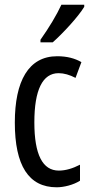

<svg xmlns="http://www.w3.org/2000/svg" viewBox="-20 -786 387 816"><path d="M338 -757V-766H241C220 -721 190 -671 152 -617V-606H204C245 -642 313 -715 338 -757ZM221 10C251 10 292 0 320 -18V-86C289 -70 259 -61 230 -61C161 -61 126 -129 126 -266C126 -404 161 -475 229 -475C252 -475 276 -468 301 -455L326 -522C298 -538 265 -547 223 -547C101 -547 43 -441 43 -265C43 -82 102 10 221 10Z"/></svg>

Font: Noto Sans Ethiopic ExtCond
Style: Regular
Weight: 400
Width: 2
Designer: Monotype Design Team
Foundry: Monotype Imaging Inc.
Version: Version 2.102